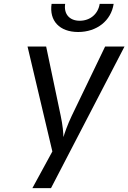

<svg xmlns="http://www.w3.org/2000/svg" viewBox="-20 -970 662 990"><path d="M383 -805C479 -805 553 -863 566 -950H494C486 -898 445 -863 391 -863C338 -863 308 -898 316 -950H246C233 -863 287 -805 383 -805ZM147 0H243L622 -730H522L350 -373C328 -327 313 -283 307 -263C307 -283 303 -327 293 -373L218 -730H122L250 -189Z"/></svg>

Font: JetBrains Mono
Style: Italic
Weight: 400
Italic angle: -9°
Monospace: yes
Designer: Philipp Nurullin, Konstantin Bulenkov
Foundry: JetBrains
Version: Version 2.305